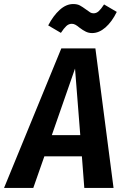

<svg xmlns="http://www.w3.org/2000/svg" viewBox="-64 -932 614 952"><path d="M342 -157H156L101 0H-44L240 -692H409L499 0H354ZM334 -262 308 -592 193 -262ZM330 -795Q318 -805 309.5 -809.5Q301 -814 292 -814Q277 -814 265 -803Q253 -792 238 -769L175 -806Q200 -854 232 -883Q264 -912 299 -912Q319 -912 332 -905Q345 -898 364 -884Q377 -874 384 -870Q391 -866 400 -866Q414 -866 425.5 -876.5Q437 -887 452 -910L515 -873Q491 -824 459 -796Q427 -768 393 -768Q376 -768 361.5 -775Q347 -782 330 -795Z"/></svg>

Font: Fira Sans Condensed SemiBold
Style: Italic
Weight: 600
Width: 3
Italic angle: -8°
Designer: bBox Type GmbH & Carrois Corporate GbR & Edenspiekermann AG
Foundry: bBox Type GmbH & Carrois Corporate GbR & Edenspiekermann AG
Version: Version 4.301